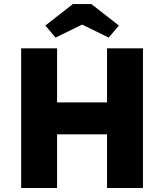

<svg xmlns="http://www.w3.org/2000/svg" viewBox="-20 -942 822 962"><path d="M516.3 0V-700H696.3V0ZM86 0V-700H266V0ZM155.7 -269 156.3 -429H613.7V-269ZM258.3 -753.7 207.3 -814 345.3 -921.7H437.7L575.7 -814L524.7 -753.7L376.7 -826H406.3Z"/></svg>

Font: Lexend Medium
Style: Regular
Weight: 500
Designer: Bonnie Shaver-Troup, Thomas Jockin
Foundry: Lexend
Version: Version 1.005